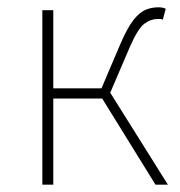

<svg xmlns="http://www.w3.org/2000/svg" viewBox="-20 -506 492 526"><path d="M96 0V-478H126V-264H258L310 -386Q329 -430 345.5 -451Q362 -472 378.5 -479Q395 -486 414 -486Q426 -486 434 -482L426 -452Q422 -454 419.5 -454Q417 -454 412 -454Q393 -454 375.5 -441Q358 -428 336 -378L282 -252L440 0H406L260 -236H126V0Z"/></svg>

Font: Source Sans 3 VF
Style: Regular
Weight: 200
Designer: Paul D. Hunt
Foundry: Adobe
Version: Version 3.046;hotconv 1.0.118;makeotfexe 2.5.65603